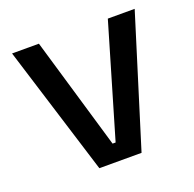

<svg xmlns="http://www.w3.org/2000/svg" viewBox="-94 -585 688 682"><g transform="rotate(-20 250.0 -244.5)"><path d="M244.5 -66H256L380.5 -489H482L330 0H170.5L18.5 -489H120Z"/></g></svg>

Font: Anek Kannada Medium Medium
Style: Regular
Weight: 500
Version: Version 1.003